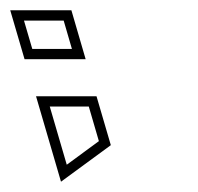

<svg xmlns="http://www.w3.org/2000/svg" viewBox="-22 -282 384 373"><path d="M96.5 71 193.3 0 165.5 -95H48ZM25.7 -167H144.4L116.7 -262H-2.1ZM107.7 38 74.7 -75H150.5L170.1 -7.8ZM40.7 -187 24.6 -242H101.7L117.7 -187Z"/></svg>

Font: Din Kursivschrift
Style: BreitLeftGho
Weight: 400
Version: Version 1.089